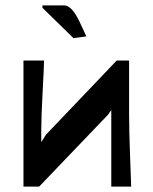

<svg xmlns="http://www.w3.org/2000/svg" viewBox="-20 -691 565 711"><path d="M137.2 -662.1V-670.9H217.8Q246.1 -670.9 274.9 -609.9L299.8 -556.2L252 -549.8ZM66.9 0V-466.8H143.1Q143.1 -447.3 137.9 -352.1Q132.8 -256.8 132.8 -210V-166H133.8L149.9 -191.9L412.1 -466.8H458V-271Q458 -207 461.9 -106.7Q465.8 -6.3 465.8 0H392.1V-282.2H391.1L379.9 -266.1L125 0Z"/></svg>

Font: Resagokr
Style: Bold
Weight: 600
Designer: gluk
Foundry: gluk
Version: Version 0.95